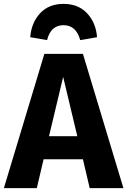

<svg xmlns="http://www.w3.org/2000/svg" viewBox="-33 -971 657 991"><path d="M468 -779 381 -764Q360 -841 295 -841Q229 -841 210 -764L123 -779Q129 -854 174 -902.5Q219 -951 295 -951Q371 -951 416.5 -902.5Q462 -854 468 -779ZM430 0 395 -149H192L157 0H-13L196 -693H395L604 0ZM220 -268H366L293 -574Z"/></svg>

Font: Fira Sans
Style: Bold
Weight: 700
Designer: bBox Type GmbH & Carrois Corporate GbR & Edenspiekermann AG
Foundry: bBox Type GmbH & Carrois Corporate GbR & Edenspiekermann AG
Version: Version 4.301;PS 004.301;hotconv 1.0.88;makeotf.lib2.5.64775